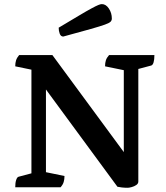

<svg xmlns="http://www.w3.org/2000/svg" viewBox="-20 -908 805 931"><path d="M599.3 2.5Q583.9 2.5 570.9 1Q558 -0.5 549.4 -2.5L187.7 -494.6L202.8 -505.5V-42.2L194.9 -74.7L292.7 -54.6Q292.7 -38.9 288.9 -25.9Q285.2 -12.9 273.8 0H53.9Q53.9 -21.9 58.4 -35.4Q62.9 -48.9 69.9 -50.9L148.4 -71.8L132.4 -37.2V-596.1L151.2 -566.3L53.9 -586.4Q53.9 -603.1 57.9 -615.6Q61.9 -628.1 72.8 -641H234L622.3 -113.5L580.3 -100.2V-598.3L587.2 -566.3L489.4 -586.4Q489.4 -603.1 493.4 -615.6Q497.4 -628.1 508.9 -641H728.7Q728.7 -619.1 724.7 -605.6Q720.7 -592.1 712.7 -590.1L634.3 -569.2L650.7 -601.6V-27.7Q650.7 -17.6 640.7 -10.8Q630.7 -4 618.4 -0.8Q606.2 2.5 599.3 2.5ZM286.8 -730.8Q274.7 -730.8 269.6 -744.6Q264.5 -758.3 264.5 -773.7Q325.1 -809.9 363.4 -832.7Q401.6 -855.5 423.7 -867.3Q445.7 -879.2 456.6 -883.6Q467.4 -888.1 473.8 -888.1Q493.7 -888.1 508 -866.5Q522.3 -844.9 522.3 -817.9Q522.3 -809.6 516.6 -803.2Q510.9 -796.8 489.2 -788.9Q467.4 -780.9 419.7 -767.4Q372 -753.9 286.8 -730.8Z"/></svg>

Font: Petrona
Style: Regular
Weight: 400
Designer: Ringo R. Seeber
Foundry: Ringo R. Seeber
Version: Version 2.001; ttfautohint (v1.8.3)